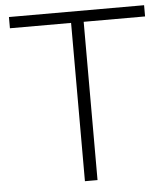

<svg xmlns="http://www.w3.org/2000/svg" viewBox="-53 -787 728 835"><g transform="rotate(-5 311.5 -370.0)"><path d="M284 -691H17V-740H607V-691H339V0H284Z"/></g></svg>

Font: Encode Sans Wide
Style: ExtraLight
Weight: 200
Designer: Pablo Impallari, Andres Torresi
Foundry: Pablo Impallari, Andres Torresi
Version: Version 1.000; ttfautohint (v1.00) -l 8 -r 50 -G 200 -x 14 -